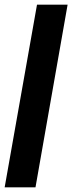

<svg xmlns="http://www.w3.org/2000/svg" viewBox="-60 -805 310 825"><path d="M-40 0 99 -785H230.5L92.5 0Z"/></svg>

Font: Anybody UltraCondensed Regular
Style: Bold Italic
Weight: 700
Width: 1
Italic angle: -10°
Designer: Tyler Finck
Foundry: Etcetera Type Company
Version: Version 1.010; ttfautohint (v1.8.3) -l 8 -r 50 -G 200 -x 14 